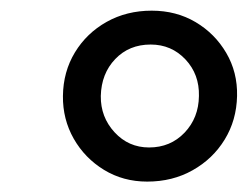

<svg xmlns="http://www.w3.org/2000/svg" viewBox="-20 -816 465 360"><path d="M256 -475.5Q211 -475.5 175 -497.5Q139 -519.5 118.2 -556Q97.5 -592.5 98 -636Q98.5 -681.5 120.5 -717.8Q142.5 -754 180 -775Q217.5 -796 264.5 -796Q310.5 -796 346.8 -774.5Q383 -753 404.2 -716.8Q425.5 -680.5 424.5 -636Q423.5 -590.5 401.2 -554.2Q379 -518 341.2 -496.8Q303.5 -475.5 256 -475.5ZM259.5 -539.5Q299.5 -539.5 326 -567.2Q352.5 -595 353 -636Q354 -676.5 327.8 -704.5Q301.5 -732.5 262.5 -732.5Q222 -732.5 196 -705.2Q170 -678 169 -636Q168.5 -596.5 194.8 -568Q221 -539.5 259.5 -539.5Z"/></svg>

Font: Merriweather 36pt
Style: Bold Italic
Weight: 700
Italic angle: -7.8°
Version: Version 2.101